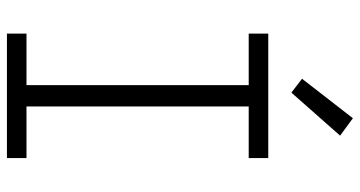

<svg xmlns="http://www.w3.org/2000/svg" viewBox="-256 -756 1013 540"><g transform="rotate(90 250.0 -486.5)"><path d="M75 0V-55H220V-680H75V-735H425V-680H280V-55H425V0ZM241 -800 202 -830 313 -973 362 -937Z"/></g></svg>

Font: Iosevka Light
Style: Regular
Weight: 300
Monospace: yes
Designer: Belleve Invis
Foundry: Belleve Invis
Version: Version 32.5.0; ttfautohint (v1.8.4)